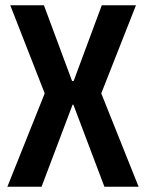

<svg xmlns="http://www.w3.org/2000/svg" viewBox="-20 -710 555 730"><path d="M259 -312H256L138 0H8L150 -355L19 -690H147L254 -402H260L367 -690H497L365 -355L507 0H377Z"/></svg>

Font: Exo 2 Semi Bold Condensed
Style: Regular
Weight: 600
Width: 3
Designer: Natanael Gama
Version: Version 1.001;PS 001.001;hotconv 1.0.70;makeotf.lib2.5.58329